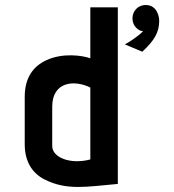

<svg xmlns="http://www.w3.org/2000/svg" viewBox="-20 -729 690 761"><path d="M78 -157C78 -85 111 -41 156 -18C245 27 322 11 447 0V-700H338V-498C307 -509 229 -521 163 -490C113 -467 78 -422 78 -346ZM338 -97C258 -76 187 -105 187 -150V-306C187 -407 276 -413 338 -382ZM544 -524C591 -568 611 -600 611 -646C611 -668 600 -707 561 -709C529 -711 505 -687 505 -656C505 -647 508 -621 535 -608L547 -605C547 -605 523 -580 475 -553Z"/></svg>

Font: Advent Pro
Style: Bold
Weight: 700
Designer: Andreas Kalpakidis
Foundry: Andreas Kalpakidis
Version: Version 2.002 2008